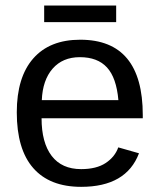

<svg xmlns="http://www.w3.org/2000/svg" viewBox="-20 -686 596 715"><path d="M134.8 -245.6Q134.8 -154.8 172.4 -105.5Q210 -56.2 282.2 -56.2Q339.4 -56.2 373.8 -79.1Q408.2 -102.1 420.4 -137.2L497.6 -115.2Q450.2 9.8 282.2 9.8Q165 9.8 103.8 -60.1Q42.5 -129.9 42.5 -267.6Q42.5 -398.4 103.8 -468.3Q165 -538.1 278.8 -538.1Q511.7 -538.1 511.7 -257.3V-245.6ZM420.9 -313Q413.6 -396.5 378.4 -434.8Q343.3 -473.1 277.3 -473.1Q213.4 -473.1 176 -430.4Q138.7 -387.7 135.7 -313ZM144.5 -665.5H412.6V-603.5H144.5Z"/></svg>

Font: Arimo
Style: Regular
Weight: 400
Designer: Steve Matteson
Foundry: Monotype Imaging Inc.
Version: Version 1.33